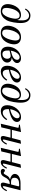

<svg xmlns="http://www.w3.org/2000/svg" viewBox="2024 -2806 794 4882"><g transform="rotate(90 2421.0 -365.0)"><path d="M84 -169C84 -62 138 12 264 12C370 12 439 -46 490 -129C548 -224 566 -412 566 -491C566 -662 495 -742 370 -742C316 -742 255 -718 197 -619L220 -602C272 -689 334 -707 373 -707C451 -707 498 -650 498 -534C498 -491 498 -443 488 -412L484 -411C480 -453 445 -502 364 -502C143 -502 84 -255 84 -169ZM181 -129C181 -237 241 -467 373 -467C434 -467 456 -424 456 -362C456 -291 404 -23 267 -23C209 -23 181 -58 181 -129Z M634 -169C634 -62 692 12 818 12C927 12 997 -42 1044 -116C1090 -188 1107 -273 1107 -327C1107 -465 1009 -502 928 -502C691 -502 634 -255 634 -169ZM731 -129C731 -237 795 -467 927 -467C988 -467 1010 -424 1010 -362C1010 -291 958 -23 821 -23C763 -23 731 -58 731 -129Z M1167 -169C1167 -22 1262 12 1336 12C1469 12 1571 -57 1571 -149C1571 -232 1507 -263 1448 -268V-270C1498 -283 1527 -305 1544 -323C1578 -359 1583 -369 1583 -416C1583 -450 1544 -502 1464 -502C1287 -502 1167 -333 1167 -169ZM1265 -182C1265 -189 1267 -202 1267 -210L1317 -224C1341 -231 1390 -240 1406 -240C1444 -240 1474 -203 1474 -157C1474 -68 1414 -30 1357 -30C1271 -30 1265 -104 1265 -182ZM1269 -242C1286 -358 1352 -467 1436 -467C1471 -467 1501 -443 1501 -408C1501 -327 1438 -282 1269 -242Z M1652 -152C1652 -12 1743 12 1801 12C1874 12 1962 -20 2030 -131L2007 -151C1971 -104 1917 -37 1842 -37C1772 -37 1751 -97 1751 -176C1751 -181 1751 -185 1752 -192C1920 -226 1993 -266 2036 -306C2071 -341 2078 -374 2078 -402C2078 -455 2036 -502 1954 -502C1864 -502 1790 -456 1735 -388C1682 -323 1652 -236 1652 -152ZM1754 -226C1771 -347 1846 -467 1926 -467C1961 -467 1984 -443 1984 -408C1984 -338 1923 -262 1754 -226Z M2109 -169C2109 -62 2163 12 2289 12C2395 12 2464 -46 2515 -129C2573 -224 2591 -412 2591 -491C2591 -662 2520 -742 2395 -742C2341 -742 2280 -718 2222 -619L2245 -602C2297 -689 2359 -707 2398 -707C2476 -707 2523 -650 2523 -534C2523 -491 2523 -443 2513 -412L2509 -411C2505 -453 2470 -502 2389 -502C2168 -502 2109 -255 2109 -169ZM2206 -129C2206 -237 2266 -467 2398 -467C2459 -467 2481 -424 2481 -362C2481 -291 2429 -23 2292 -23C2234 -23 2206 -58 2206 -129Z M2655 -152C2655 -12 2746 12 2804 12C2877 12 2965 -20 3033 -131L3010 -151C2974 -104 2920 -37 2845 -37C2775 -37 2754 -97 2754 -176C2754 -181 2754 -185 2755 -192C2923 -226 2996 -266 3039 -306C3074 -341 3081 -374 3081 -402C3081 -455 3039 -502 2957 -502C2867 -502 2793 -456 2738 -388C2685 -323 2655 -236 2655 -152ZM2757 -226C2774 -347 2849 -467 2929 -467C2964 -467 2987 -443 2987 -408C2987 -338 2926 -262 2757 -226Z M3126 12 3218 0 3274 -235H3481L3443 -86C3428 -29 3441 12 3495 12C3567 12 3623 -56 3657 -132L3633 -146C3615 -111 3571 -40 3543 -40C3523 -40 3524 -63 3533 -95L3636 -502L3547 -490L3490 -270H3283L3337 -497L3332 -502L3154 -474L3148 -451L3203 -445C3233 -442 3232 -434 3223 -395Z M3738 12 3830 0 3886 -235H4093L4055 -86C4040 -29 4053 12 4107 12C4179 12 4235 -56 4269 -132L4245 -146C4227 -111 4183 -40 4155 -40C4135 -40 4136 -63 4145 -95L4248 -502L4159 -490L4102 -270H3895L3949 -497L3944 -502L3766 -474L3760 -451L3815 -445C3845 -442 3844 -434 3835 -395Z M4274 -43C4274 -14 4298 12 4338 12C4406 12 4449 -13 4481 -78C4523 -163 4565 -214 4638 -214H4661L4628 -86C4613 -29 4626 12 4680 12C4752 12 4808 -56 4842 -132L4818 -146C4800 -111 4756 -40 4728 -40C4708 -40 4710 -63 4718 -95L4818 -490H4639C4492 -490 4402 -428 4402 -343C4402 -281 4474 -234 4537 -226L4536 -220C4489 -202 4464 -184 4436 -129C4409 -75 4397 -62 4377 -62C4351 -62 4351 -93 4317 -93C4291 -93 4274 -67 4274 -43ZM4500 -333C4500 -427 4565 -455 4672 -455H4697C4711 -455 4721 -446 4717 -432L4670 -249H4602C4529 -249 4500 -285 4500 -333Z"/></g></svg>

Font: Heuristica
Style: Italic
Weight: 400
Italic angle: -13°
Version: Version 1.0.1